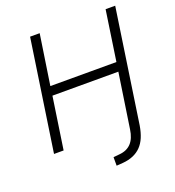

<svg xmlns="http://www.w3.org/2000/svg" viewBox="-160 -844 1064 1166"><g transform="rotate(-20 372.0 -261.0)"><path d="M393 197V142L433 138Q481 134 509 104Q537 74 545 17L598 -336H172L122 0H60L167 -719H229L180 -395H607L655 -719H717L608 16Q601 58 587.5 90Q574 122 552.5 144Q531 166 501.5 178.5Q472 191 435 194Z"/></g></svg>

Font: Nunitoga
Style: Light Italic
Weight: 300
Italic angle: -9°
Designer: Vernon Adams
Foundry: Vernon Adams
Version: Version 1.0